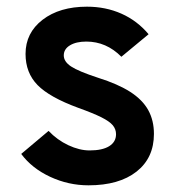

<svg xmlns="http://www.w3.org/2000/svg" viewBox="-20 -543 532 575"><path d="M245 12Q185 12 130.2 -13.5Q75.5 -39 43.5 -82L125.5 -151Q151 -124 184.5 -108.2Q218 -92.5 248.5 -92.5Q286.5 -92.5 307 -105.2Q327.5 -118 327.5 -141Q327.5 -156 317.8 -167.8Q308 -179.5 283.5 -191.8Q259 -204 214.5 -220Q128.5 -251.5 92.5 -288.2Q56.5 -325 56.5 -381.5Q56.5 -444.5 107.5 -483.8Q158.5 -523 240.5 -523Q296.5 -523 343.8 -502Q391 -481 425 -440.5L343.5 -373Q298.5 -418.5 238.5 -418.5Q208 -418.5 189.5 -407.2Q171 -396 171 -377Q171 -358.5 192.8 -344Q214.5 -329.5 274 -310Q333 -291.5 369.8 -268Q406.5 -244.5 423.8 -213.5Q441 -182.5 441 -142Q441 -70 388.8 -29Q336.5 12 245 12Z"/></svg>

Font: Undotted
Style: Bold
Weight: 700
Designer: Delve Withrington, Dave Bailey, Thomas Jockin
Foundry: Delve Fonts LLC
Version: Version 4.000